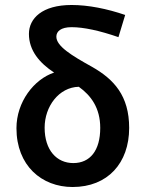

<svg xmlns="http://www.w3.org/2000/svg" viewBox="-20 -738 580 770"><path d="M271 12C412 12 498 -84 498 -225C498 -354 437 -420 349 -470C266 -516 206 -553 206 -591C206 -612 224 -629 267 -629C316 -629 380 -615 455 -589L482 -678C409 -703 334 -718 267 -718C149 -718 96 -664 96 -602C96 -535 139 -485 197 -447C116 -420 46 -329 46 -224C46 -74 147 12 271 12ZM159 -226C159 -311 216 -388 296 -390C345 -355 382 -305 382 -225C382 -134 341 -84 274 -84C208 -84 159 -135 159 -226Z"/></svg>

Font: Source Sans Pro Semibold
Style: Regular
Weight: 600
Designer: Paul D. Hunt
Foundry: Adobe Systems Incorporated
Version: Version 3.006;hotconv 1.0.111;makeotfexe 2.5.65597